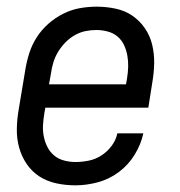

<svg xmlns="http://www.w3.org/2000/svg" viewBox="-20 -548 540 576"><path d="M206 8Q177 8 149 2Q121 -4 98.5 -18.5Q76 -33 60.5 -55.5Q45 -78 37.5 -105Q30 -132 30.5 -161Q31 -190 36 -219L56 -339Q60 -364 68 -389Q76 -414 90.5 -436.5Q105 -459 125.5 -477Q146 -495 170 -507Q194 -519 219.5 -523.5Q245 -528 270 -528Q299 -528 327 -522Q355 -516 377 -501Q399 -486 414.5 -463.5Q430 -441 436.5 -414Q443 -387 442.5 -358.5Q442 -330 437 -301L425 -225H116L113 -208Q110 -190 109 -172.5Q108 -155 111.5 -138Q115 -121 122.5 -106.5Q130 -92 142.5 -81.5Q155 -71 172 -66.5Q189 -62 206 -62Q226 -62 246 -66Q266 -70 284 -81.5Q302 -93 315 -110.5Q328 -128 332 -148H410Q403 -115 384 -84Q365 -53 336 -31.5Q307 -10 273 -1Q239 8 206 8ZM358 -295 361 -312Q364 -330 364.5 -347.5Q365 -365 362 -381.5Q359 -398 352 -413Q345 -428 332.5 -438.5Q320 -449 303 -453.5Q286 -458 269 -458Q252 -458 235.5 -454.5Q219 -451 203.5 -442Q188 -433 175.5 -420Q163 -407 154 -392Q145 -377 140 -360.5Q135 -344 133 -328L127 -295Z"/></svg>

Font: Iosevka SS04 Oblique
Style: Regular
Weight: 400
Italic angle: -9°
Monospace: yes
Designer: Belleve Invis
Foundry: Belleve Invis
Version: Version 19.0.0; ttfautohint (v1.8.4)